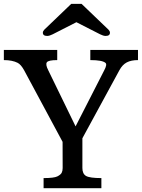

<svg xmlns="http://www.w3.org/2000/svg" viewBox="-38 -997 750 1017"><path d="M0 0ZM192.9 -53.7Q248 -53.7 265.9 -62.7Q283.7 -71.8 288.8 -82Q293.9 -92.3 293.9 -106.9L293.5 -245.6L89.4 -625.5Q72.8 -655.3 55.7 -664.1Q26.9 -678.7 -17.6 -678.7V-732.4H265.1V-678.7Q218.3 -678.7 210.2 -667Q202.1 -655.3 217.3 -625.5L362.3 -327.6L514.6 -625.5Q530.3 -655.3 521 -663.6Q504.4 -678.7 440.4 -678.7V-732.4H692.9V-678.7Q656.7 -678.7 633.5 -666.5Q610.4 -654.3 594.7 -625.5L398.4 -264.6V-106.9Q398.4 -76.2 418 -64.9Q437.5 -53.7 499 -53.7V0H192.9ZM544.4 -823.7Q544.4 -806.6 521 -806.6Q508.3 -807.1 492.2 -815.4L366.7 -879.4L241.2 -815.4Q225.1 -807.1 212.4 -806.6Q189 -806.6 189 -823.7Q189 -831.5 196.3 -839.4L339.4 -976.6H394L537.1 -839.4Q544.4 -831.5 544.4 -823.7Z"/></svg>

Font: Arbutus Slab
Style: Regular
Weight: 400
Designer: Karolina Lach
Foundry: Karolina Lach
Version: Version 1.001; ttfautohint (v0.92) -l 10 -r 16 -G 200 -x 7 -